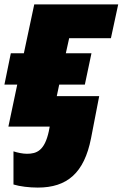

<svg xmlns="http://www.w3.org/2000/svg" viewBox="-27 -573 555 869"><path d="M144 276C277 276 354 210 385 53L422 -138H230L241 -190H357L387 -332H271L286 -400H475L508 -553H128L81 -332H22L-7 -190H51L11 0H198L194 21C175 109 139 123 95 123C76 123 52 118 34 112V262C63 271 106 276 144 276Z"/></svg>

Font: Noto Sans UI Black
Style: Italic
Weight: 900
Italic angle: -372°
Designer: Monotype Design Team
Foundry: Monotype Imaging Inc.
Version: Version 1.901